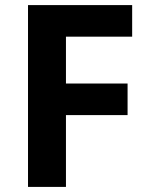

<svg xmlns="http://www.w3.org/2000/svg" viewBox="-20 -734 589 754"><path d="M239 0H90V-714H499V-590H239V-406H481V-282H239Z"/></svg>

Font: Noto Sans Balinese
Style: Bold
Weight: 700
Designer: Aditya Bayu, David Williams
Foundry: David Williams
Version: Version 2.005; ttfautohint (v1.8.4.7-5d5b)